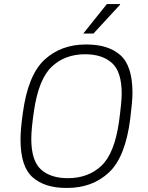

<svg xmlns="http://www.w3.org/2000/svg" viewBox="-20 -915 729 945"><path d="M306 10Q200 10 140.5 -42.5Q81 -95 81 -228Q81 -277 92 -356Q117 -545 198.5 -620.5Q280 -696 402 -696H407Q513 -696 572.5 -643.5Q632 -591 632 -458Q632 -418 621 -330Q597 -141 515.5 -65.5Q434 10 311 10ZM566 -318Q579 -415 579 -454Q579 -562 531 -605Q483 -648 399 -648Q300 -648 235 -587Q170 -526 147 -368Q134 -279 134 -232Q134 -124 181.5 -81Q229 -38 314 -38Q414 -38 479 -99Q544 -160 566 -318ZM571 -895V-892L440 -750H390L506 -895Z"/></svg>

Font: Chivo Thin Italic
Style: Regular
Weight: 100
Italic angle: -8.05°
Designer: Hector Gatti
Foundry: Omnibus-Type
Version: Version 1.007